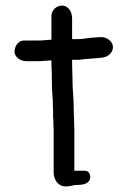

<svg xmlns="http://www.w3.org/2000/svg" viewBox="-20 -624 456 687"><path d="M32 -435C37 -415 56 -405 77 -405H111C130 -405 145 -407 164 -408C164 -400 164 -387 165 -370C165 -337 166 -296 169 -264C169 -252 169 -240 170 -226V-203L171 -195C171 -184 171 -173 172 -160V-6C172 17 187 43 214 43C226 43 237 41 248 38C262 37 298 41 303 12V10C303 0 298 -13 284 -13H246V-165C245 -175 245 -187 245 -199V-200C244 -207 244 -216 244 -226C244 -239 243 -253 243 -266C242 -277 241 -294 240 -313C240 -329 239 -345 239 -360C238 -380 238 -399 238 -410H264C289 -414 311 -414 338 -417C359 -417 384 -430 384 -456C384 -477 359 -494 338 -491C334 -491 328 -491 322 -490C303 -490 279 -484 260 -484H238V-558C238 -579 227 -604 201 -604C182 -604 164 -587 164 -567V-482C148 -481 131 -479 115 -479H63C42 -476 32 -456 32 -438Z"/></svg>

Font: Scribbler
Style: ExBd
Weight: 800
Designer: Mew Too
Foundry: Cannot Into Space Fonts
Version: Version 1.001